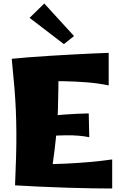

<svg xmlns="http://www.w3.org/2000/svg" viewBox="-20 -1072 688 1097"><path d="M66 -13Q70 -107 72 -180Q74 -253 73.5 -316.5Q73 -380 70.5 -442Q68 -504 62 -575Q56 -646 47 -736L314 -714Q314 -633 313.5 -568.5Q313 -504 311 -447Q309 -390 304 -331.5Q299 -273 290.5 -204.5Q282 -136 269 -47ZM621 5Q576 5 508.5 4Q441 3 363 0.5Q285 -2 208 -5.5Q131 -9 66 -13L117 -131Q164 -131 224.5 -132.5Q285 -134 353 -137Q421 -140 489.5 -146Q558 -152 621 -161ZM490 -288Q433 -300 357.5 -299Q282 -298 191 -289L190 -401Q270 -412 348 -417.5Q426 -423 487 -424ZM601 -584Q538 -597 471 -602Q404 -607 341 -608Q278 -609 226 -608Q174 -607 142 -607L47 -736Q85 -740 141.5 -744.5Q198 -749 263 -753Q328 -757 392.5 -760.5Q457 -764 511.5 -766.5Q566 -769 601 -770ZM345 -820 149 -970 233 -1052 403 -866Z"/></svg>

Font: Marhey Light
Style: Regular
Weight: 300
Designer: Nur Syamsi & Bustanul Arifin
Foundry: Namelatype
Version: Version 1.000